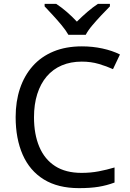

<svg xmlns="http://www.w3.org/2000/svg" viewBox="-20 -964 672 994"><path d="M403 -645Q346 -645 300 -625.5Q254 -606 222 -568.5Q190 -531 173 -477.5Q156 -424 156 -357Q156 -269 183.5 -204Q211 -139 265.5 -104Q320 -69 402 -69Q449 -69 491 -77Q533 -85 573 -97V-19Q533 -4 490.5 3Q448 10 389 10Q280 10 207 -35Q134 -80 97.5 -163Q61 -246 61 -358Q61 -439 83.5 -506Q106 -573 149.5 -622Q193 -671 257 -697.5Q321 -724 404 -724Q459 -724 510 -713Q561 -702 601 -682L565 -606Q532 -621 491.5 -633Q451 -645 403 -645ZM334 -784Q321 -807 299 -833.5Q277 -860 253 -886Q229 -912 211 -931V-944H271Q297 -927 325 -903Q353 -879 378 -852Q405 -879 433 -903Q461 -927 487 -944H549V-931Q530 -912 505.5 -886Q481 -860 458.5 -833.5Q436 -807 424 -784Z"/></svg>

Font: Noto Sans Armenian
Style: Regular
Weight: 400
Designer: Monotype Design Team
Foundry: Monotype Imaging Inc.
Version: Version 2.007